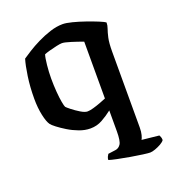

<svg xmlns="http://www.w3.org/2000/svg" viewBox="-129 -596 793 892"><g transform="rotate(-20 267.5 -150.0)"><path d="M461 200Q452 200 426 196.5Q400 193 367.5 187.5Q335 182 306.5 176Q278 170 266 166Q266 158 269.5 150.5Q273 143 276 139L313 134Q329 132 339 117Q349 102 349 54V-49Q325 -30 298 -15Q271 0 239 0Q212 0 184 -10.5Q156 -21 131.5 -36Q107 -51 89.5 -64.5Q72 -78 67 -85Q56 -100 48 -137Q40 -174 40 -219Q40 -277 47.5 -328.5Q55 -380 64 -409Q77 -418 101.5 -433.5Q126 -449 156.5 -464Q187 -479 219.5 -489.5Q252 -500 282 -500Q299 -500 328.5 -492.5Q358 -485 389.5 -474Q421 -463 445.5 -453Q470 -443 477 -437Q477 -423 471.5 -408Q466 -393 460.5 -368.5Q455 -344 455 -300V74Q455 95 451 110Q447 125 443 131L528 140Q530 143 532.5 149.5Q535 156 535 165Q530 173 516 181Q502 189 486.5 194.5Q471 200 461 200ZM253 -79Q264 -79 282 -84Q300 -89 318.5 -96Q337 -103 349 -108V-389Q322 -399 291.5 -408.5Q261 -418 249 -418Q240 -418 221.5 -414Q203 -410 185 -405Q167 -400 158 -396Q153 -381 149.5 -346.5Q146 -312 146 -281Q146 -247 148.5 -215Q151 -183 155 -161.5Q159 -140 162 -135Q165 -131 182 -117.5Q199 -104 219.5 -91.5Q240 -79 253 -79Z"/></g></svg>

Font: Texturina 72pt SemiBold
Style: Regular
Weight: 600
Designer: Guillermo Torres Carreño
Foundry: Omnibus-Type
Version: Version 1.002; ttfautohint (v1.8.3)